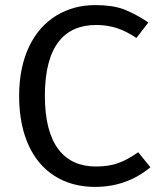

<svg xmlns="http://www.w3.org/2000/svg" viewBox="-20 -721 630 753"><path d="M353 -701C296 -701 246 -687 201 -660C111 -605 55 -496 55 -345C55 -116 174 12 353 12C436 12 508 -14 570 -65L522 -124C466 -85 425 -68 356 -68C232 -68 156 -154 156 -345C156 -541 233 -623 357 -623C414 -623 462 -608 515 -572L562 -633C526 -657 493 -674 464 -685C434 -696 397 -701 353 -701Z"/></svg>

Font: Fira Sans
Style: Regular
Weight: 400
Designer: Carrois Corporate & Edenspiekermann AG
Foundry: Carrois Corporate GbR & Edenspiekermann AG
Version: Version 4.203